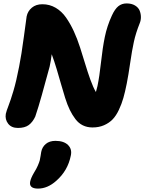

<svg xmlns="http://www.w3.org/2000/svg" viewBox="-20 -735 852 1133"><path d="M85.9 20Q47.4 20 28.1 -5.1Q8.8 -30.3 14.2 -63Q18.1 -80.6 30 -110.8Q42 -141.1 59.1 -198.2Q76.2 -255.4 92.8 -341.8Q106.4 -409.2 121.1 -519.8Q135.7 -630.4 137.2 -638.2Q143.6 -669.4 168 -689.7Q192.4 -710 230 -710Q272.9 -710 308.6 -689Q344.2 -668 369.6 -631.6Q395 -595.2 415.5 -550.8Q436 -506.3 452.6 -454.6Q469.2 -402.8 483.2 -356.4Q497.1 -310.1 513.4 -264.6Q529.8 -219.2 545.9 -191.9Q551.8 -210.9 555.2 -227.1Q566.9 -283.7 576.2 -368.4Q585.4 -453.1 598.6 -517.3Q611.8 -581.5 640.1 -643.1Q657.7 -681.6 678.2 -698.2Q698.7 -714.8 727.1 -714.8Q756.8 -714.8 776.9 -702.6Q796.9 -690.4 804.2 -671.9Q811.5 -653.3 811.5 -633.8Q811.5 -614.3 804.2 -597.2Q781.2 -539.6 770 -488.3Q758.8 -437 748.3 -364.3Q737.8 -291.5 728 -242.2Q718.3 -192.9 708 -157Q697.8 -121.1 681.4 -86.4Q665 -51.8 644.5 -30.5Q624 -9.3 594 3.9Q564 17.1 525.9 17.1Q494.1 17.1 468.8 4.6Q443.4 -7.8 424.8 -32.5Q406.2 -57.1 391.8 -86.7Q377.4 -116.2 364.3 -157.7Q351.1 -199.2 340.6 -237.3Q330.1 -275.4 314.9 -325.7Q299.8 -376 285.2 -415Q280.8 -378.4 272.9 -341.8Q263.7 -309.1 249.3 -256.1Q234.9 -203.1 226.6 -173.3Q218.3 -143.6 207.5 -107.7Q196.8 -71.8 188 -46.9Q172.4 -13.7 149.2 3.2Q126 20 85.9 20ZM471.2 -106 477.1 -108.9ZM204.1 377.9Q176.8 377.9 165.3 367.2Q153.8 356.4 158.2 335.9Q162.6 314.5 181.2 283.2Q194.8 261.7 203.4 241.7Q211.9 221.7 214.6 211.4Q217.3 201.2 219.7 183.8Q222.2 166.5 223.1 162.1Q228.5 132.8 250.2 114.5Q272 96.2 307.1 96.2Q356.4 96.2 381.3 120.6Q406.2 145 397.9 183.1Q380.4 272 312 332Q260.7 377.9 204.1 377.9Z"/></svg>

Font: Shantell Sans Normal
Style: Italic
Weight: 800
Italic angle: -11.31°
Designer: Stephen Nixon, Anya Danilova, Shantell Martin
Foundry: Arrow Type
Version: Version 1.006;[559af2be0]